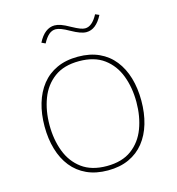

<svg xmlns="http://www.w3.org/2000/svg" viewBox="-124 -966 991 1078"><g transform="rotate(-15 371.5 -427.0)"><path d="M371.6 -655.3Q301.8 -655.3 249 -631.1Q196.3 -606.9 161.1 -562.5Q126 -518.1 108.2 -457.8Q90.3 -397.5 90.3 -324.7Q90.3 -252.4 108.2 -191.9Q126 -131.3 161.1 -87.2Q196.3 -43 249 -18.8Q301.8 5.4 371.6 5.4Q441.4 5.4 494.1 -18.8Q546.9 -43 582 -87.2Q617.2 -131.3 635 -191.9Q652.8 -252.4 652.8 -324.7Q652.8 -397.5 635 -457.8Q617.2 -518.1 582 -562.5Q546.9 -606.9 494.1 -631.1Q441.4 -655.3 371.6 -655.3ZM371.6 -629.4Q460.4 -629.4 516.1 -588.1Q571.8 -546.9 597.9 -477.8Q624 -408.7 624 -324.7Q624 -240.7 597.9 -171.6Q571.8 -102.5 516.1 -61.3Q460.4 -20 371.6 -20Q283.2 -20 227.3 -61.3Q171.4 -102.5 145.3 -171.6Q119.1 -240.7 119.1 -324.7Q119.1 -408.7 145.3 -477.8Q171.4 -546.9 227.1 -588.1Q282.7 -629.4 371.6 -629.4ZM194.8 -784.2 216.8 -773.9Q233.4 -805.2 251.2 -820.8Q269 -836.4 291 -836.4Q316.9 -836.4 367.2 -807.6Q397 -791 418 -783.4Q439 -775.9 455.6 -775.9Q511.7 -775.9 549.8 -850.6L527.3 -860.4Q494.6 -798.3 453.6 -798.3Q441.4 -798.3 424.8 -804.7Q408.2 -811 379.4 -826.7Q346.7 -845.2 326.7 -852.1Q306.6 -858.9 290.5 -858.9Q262.2 -858.9 238 -840.3Q213.9 -821.8 194.8 -784.2Z"/></g></svg>

Font: Estedad-FD VF
Style: Regular
Weight: 100
Designer: Amin Abedi
Version: Version 7.3